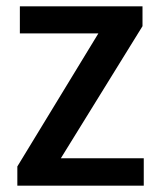

<svg xmlns="http://www.w3.org/2000/svg" viewBox="-20 -589 514 609"><path d="M436 -87V0H35V-61L292 -483H43V-569H432V-506L173 -87Z"/></svg>

Font: Yaldevi SemiBold
Style: Regular
Weight: 600
Designer: Sol Matas, Rajitha Manaperi, Kosala Senevirathne
Foundry: Mooniak
Version: Version 1.100